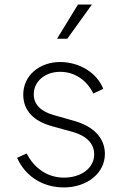

<svg xmlns="http://www.w3.org/2000/svg" viewBox="-20 -810 546 842"><path d="M260 12C361 12 440 -50 440 -135C440 -204 391 -256 305 -280L217 -305C159 -321 128 -352 128 -396C128 -453 177 -495 244 -495C306 -495 360 -460 389 -400L433 -420C406 -490 329 -538 244 -538C153 -538 82 -479 82 -395C82 -327 125 -279 210 -256L297 -232C359 -215 393 -181 393 -133C393 -72 335 -31 260 -31C191 -31 131 -70 97 -137L55 -118C91 -37 167 12 260 12ZM230 -640H275L383 -790H322Z"/></svg>

Font: Mluvka ExtraLight
Style: Regular
Weight: 200
Designer: Modified by Jiří Krblich, Original typeface by Gumpita Rahayu
Foundry: Gumpita Rahayu & Jiří Krblich
Version: Version 2.000;Glyphs 3.1.1 (3134)